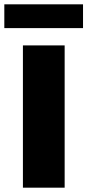

<svg xmlns="http://www.w3.org/2000/svg" viewBox="-20 -868 405 888"><path d="M86 0V-658H279V0ZM0 -738V-848H364V-738Z"/></svg>

Font: Ysabeau SC Black
Style: Regular
Weight: 900
Designer: Christian Thalmann (Catharsis Fonts)
Version: Version 2.001;gftools[0.9.30]; featfreeze: smcp